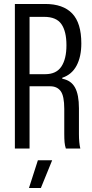

<svg xmlns="http://www.w3.org/2000/svg" viewBox="-20 -749 466 968"><path d="M55 -729H208Q298 -729 344 -681Q390 -633 390 -530Q390 -463 366 -418Q342 -373 294 -357V-352Q338 -344 358 -308Q378 -272 378 -203V-73Q378 -29 385 0H312Q307 -15 305.5 -32Q304 -49 304 -74V-200Q304 -265 286 -289.5Q268 -314 233 -314H129V0H55ZM208 -375Q264 -375 289.5 -413.5Q315 -452 315 -521Q315 -591 289.5 -627.5Q264 -664 203 -664H129V-375ZM171 59H243L186 199H126Z"/></svg>

Font: Mona Sans Condensed
Style: Regular
Weight: 400
Width: 3
Designer: Deni Anggara
Foundry: GitHub
Version: Version 2.000